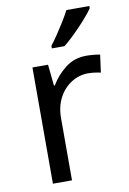

<svg xmlns="http://www.w3.org/2000/svg" viewBox="-87 -819 586 872"><g transform="rotate(-10 206.5 -383.0)"><path d="M335 -546Q350 -546 367.5 -544.5Q385 -543 398 -540L387 -459Q374 -462 358.5 -464Q343 -466 329 -466Q288 -466 252 -443.5Q216 -421 194.5 -380.5Q173 -340 173 -286V0H85V-536H157L167 -438H171Q197 -482 238 -514Q279 -546 335 -546ZM388 -756Q379 -742 362 -722Q345 -702 324.5 -680.5Q304 -659 283.5 -639.5Q263 -620 245 -606H187V-618Q202 -637 219.5 -663Q237 -689 254 -716.5Q271 -744 282 -766H388Z"/></g></svg>

Font: Noto Sans Sora Sompeng
Style: Regular
Weight: 400
Designer: Monotype Design Team. David Williams.
Foundry: Monotype Imaging Inc.
Version: Version 2.101